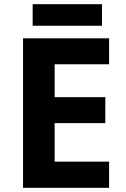

<svg xmlns="http://www.w3.org/2000/svg" viewBox="-20 -897 600 917"><path d="M501 0H90V-714H501V-590H241V-433H483V-309H241V-125H501ZM467 -877V-774H136V-877Z"/></svg>

Font: Noto IKEA Latin
Style: Bold
Weight: 700
Designer: Monotype Design Team
Foundry: Monotype Imaging Inc.
Version: Version 1.0